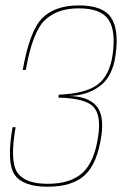

<svg xmlns="http://www.w3.org/2000/svg" viewBox="-20 -700 482 726"><path d="M160 6Q254 6 301.2 -38.2Q348.5 -82.5 363.5 -188Q374.5 -267 343 -301.2Q311.5 -335.5 241.5 -337Q312.5 -339.5 359.5 -376Q406.5 -412.5 417 -492Q430.5 -587 400.2 -633.2Q370 -679.5 278 -679.5Q188 -679.5 140 -631.5Q92 -583.5 66 -435.5H77.5Q103 -580 150 -624.2Q197 -668.5 277.5 -668.5Q361.5 -668.5 390.2 -625.8Q419 -583 405.5 -491Q394 -413.5 348.5 -379.8Q303 -346 202.5 -342L200.5 -331Q301.5 -328.5 332.2 -297.2Q363 -266 351.5 -186.5Q337.5 -88 292 -46.5Q246.5 -5 160.5 -5Q75 -5 45.8 -47.2Q16.5 -89.5 39 -219H27.5Q4 -84.5 35.5 -39.2Q67 6 160 6Z"/></svg>

Font: Anybody UltraCondensed Thin Thin
Style: Italic
Weight: 250
Italic angle: -10°
Version: Version 1.111